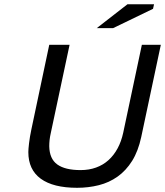

<svg xmlns="http://www.w3.org/2000/svg" viewBox="-20 -872 774 900"><path d="M112.8 0ZM645 -662.1H733.9L642.1 -230Q627.9 -163.6 599.4 -117.9Q570.8 -72.3 531.2 -44.2Q491.7 -16.1 443.1 -3.9Q394.5 8.3 341.3 8.3Q229.5 8.3 171.1 -34.2Q112.8 -76.7 112.8 -159.2Q112.8 -171.9 116.2 -200.9Q119.6 -230 127 -265.1L210.9 -662.1H306.2L217.8 -247.1Q213.9 -230 212.4 -215.1Q210.9 -200.2 210.9 -186.5Q211.9 -127.4 248.5 -101.1Q285.2 -74.7 357.9 -74.7Q397.5 -74.7 430.4 -86.7Q463.4 -98.6 488.5 -121.3Q513.7 -144 531.2 -176.5Q548.8 -209 557.6 -250ZM577.6 -852.1H702.1L697.3 -830.6L510.3 -740.2H433.6Z"/></svg>

Font: PT Astra Sans
Style: Italic
Weight: 400
Italic angle: -16°
Designer: A.Korolkova, I. Chaeva
Foundry: ParaType Ltd
Version: Version 1.001; ttfautohint (v1.6)